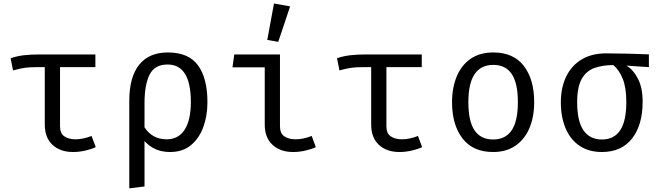

<svg xmlns="http://www.w3.org/2000/svg" viewBox="-20 -848 3732 1086"><path d="M519.5 -540V-468.2H319.5V-133.3Q319.5 -93.3 344.1 -76.7Q368.7 -60 407.7 -60Q429.2 -60 452.8 -65.1Q476.4 -70.3 497.9 -79L521.5 -15.9Q503.1 -6.2 466.4 2.8Q429.7 11.8 393.3 11.8Q320 11.8 276.7 -29Q233.3 -69.7 233.3 -143.1V-468.2H187.2Q149.7 -468.2 123.1 -464.9Q96.4 -461.5 53.8 -449.7L40 -518.5Q75.4 -530.8 114.4 -535.4Q153.3 -540 199.5 -540Z M929.7 -551.3Q1047.2 -551.3 1100.3 -477.9Q1153.3 -404.6 1153.3 -270.3Q1153.3 -194.4 1130.3 -130.3Q1107.2 -66.2 1060.3 -27.2Q1013.3 11.8 942.1 11.8Q852.3 11.8 797.4 -50.3V206.7L711.3 217.4V-277.4Q711.3 -411.8 766.9 -481.5Q822.6 -551.3 929.7 -551.3ZM927.7 -483.1Q854.9 -483.1 826.2 -425.9Q797.4 -368.7 797.4 -263.6V-127.7Q842.1 -60 922.6 -60Q989.2 -60 1024.4 -114.4Q1059.5 -168.7 1059.5 -270.8Q1059.5 -483.1 927.7 -483.1Z M1477.4 -467.2H1294.9L1305.1 -540H1563.6V-133.3Q1563.6 -93.3 1588.5 -76.7Q1613.3 -60 1652.8 -60Q1674.4 -60 1697.7 -65.1Q1721 -70.3 1743.1 -79L1766.2 -15.9Q1748.2 -6.2 1711.5 2.8Q1674.9 11.8 1637.9 11.8Q1565.1 11.8 1521.3 -29Q1477.4 -69.7 1477.4 -143.1ZM1529.7 -828.2 1621 -811.8 1553.8 -611.3 1491.8 -622.1Z M2365.6 -540V-468.2H2165.6V-133.3Q2165.6 -93.3 2190.3 -76.7Q2214.9 -60 2253.8 -60Q2275.4 -60 2299 -65.1Q2322.6 -70.3 2344.1 -79L2367.7 -15.9Q2349.2 -6.2 2312.6 2.8Q2275.9 11.8 2239.5 11.8Q2166.2 11.8 2122.8 -29Q2079.5 -69.7 2079.5 -143.1V-468.2H2033.3Q1995.9 -468.2 1969.2 -464.9Q1942.6 -461.5 1900 -449.7L1886.2 -518.5Q1921.5 -530.8 1960.5 -535.4Q1999.5 -540 2045.6 -540Z M2770.3 -551.3Q2884.6 -551.3 2943.1 -474.9Q3001.5 -398.5 3001.5 -270.3Q3001.5 -187.7 2974.9 -124.1Q2948.2 -60.5 2896.4 -24.4Q2844.6 11.8 2769.2 11.8Q2654.9 11.8 2595.9 -65.1Q2536.9 -142.1 2536.9 -269.2Q2536.9 -352.3 2563.6 -416.2Q2590.3 -480 2642.3 -515.6Q2694.4 -551.3 2770.3 -551.3ZM2770.3 -481Q2700.5 -481 2664.9 -429.2Q2629.2 -377.4 2629.2 -269.2Q2629.2 -162.1 2664.4 -110.5Q2699.5 -59 2769.2 -59Q2839 -59 2874.1 -110.8Q2909.2 -162.6 2909.2 -270.3Q2909.2 -377.9 2874.4 -429.5Q2839.5 -481 2770.3 -481Z M3408.7 -546.2Q3467.2 -546.2 3533.6 -544.4Q3600 -542.6 3650.3 -540.5V-468.2L3523.1 -476.9Q3562.1 -453.8 3588.5 -402.6Q3614.9 -351.3 3614.9 -272.3Q3614.9 -141 3555.1 -64.6Q3495.4 11.8 3384.6 11.8Q3310.3 11.8 3258.5 -23.1Q3206.7 -57.9 3179.5 -121.3Q3152.3 -184.6 3152.3 -269.7Q3152.3 -352.8 3182.6 -415.1Q3212.8 -477.4 3270 -511.8Q3327.2 -546.2 3408.7 -546.2ZM3244.6 -269.7Q3244.6 -162.6 3280.3 -110.8Q3315.9 -59 3384.6 -59Q3452.8 -59 3487.7 -110.8Q3522.6 -162.6 3522.6 -270.8Q3522.6 -353.8 3501.8 -403.6Q3481 -453.3 3449.2 -480Q3389.2 -480 3343.1 -463.8Q3296.9 -447.7 3270.8 -402.3Q3244.6 -356.9 3244.6 -269.7Z"/></svg>

Font: FiraCode Nerd Font
Style: Regular
Weight: 400
Designer: Carrois Corporate, Edenspiekermann AG, Nikita Prokopov
Foundry: Carrois Corporate, Edenspiekermann AG, Nikita Prokopov
Version: Version 6.002;Nerd Fonts 2.1.0